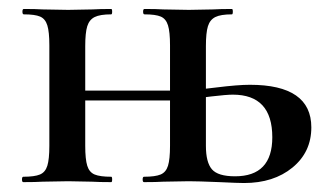

<svg xmlns="http://www.w3.org/2000/svg" viewBox="-20 -406 735 428"><path d="M469 0Q421 -2 401 -2L344 -1Q329 0 301 0Q298 0 298 -6Q298 -12 301 -12Q326 -12 338 -17Q350 -22 354.5 -36.5Q359 -51 359 -81V-305Q359 -335 354.5 -349.5Q350 -364 338.5 -369Q327 -374 302 -374Q299 -374 299 -380Q299 -386 302 -386Q329 -386 344 -385L401 -384L455 -385Q471 -386 497 -386Q499 -386 499 -380Q499 -374 497 -374Q472 -374 460 -368Q448 -362 443.5 -347.5Q439 -333 439 -303V-81Q439 -44 452.5 -28.5Q466 -13 504 -13Q587 -13 587 -100Q587 -195 499 -195Q485 -195 451 -191Q414 -186 404 -186L402 -205Q432 -207 462 -211Q510 -217 537 -217Q674 -217 674 -122Q674 -67 632 -32.5Q590 2 524 2Q511 2 469 0ZM32 -12Q57 -12 69 -17Q81 -22 85.5 -36.5Q90 -51 90 -81V-305Q90 -335 85.5 -349.5Q81 -364 69.5 -369Q58 -374 33 -374Q30 -374 30 -380Q30 -386 33 -386Q60 -386 75 -385L132 -384L186 -385Q202 -386 228 -386Q230 -386 230 -380Q230 -374 228 -374Q203 -374 191 -368Q179 -362 174.5 -347.5Q170 -333 170 -303V-81Q170 -51 174.5 -36.5Q179 -22 191 -17Q203 -12 228 -12Q230 -12 230 -6Q230 0 228 0Q201 0 185 -1L132 -2L75 -1Q60 0 32 0Q29 0 29 -6Q29 -12 32 -12ZM129 -204H398V-182H129Z"/></svg>

Font: Cormorant Garamond SemiBold
Style: Regular
Weight: 600
Designer: Christian Thalmann (Catharsis Fonts)
Foundry: Catharsis Fonts
Version: Version 4.000